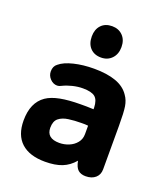

<svg xmlns="http://www.w3.org/2000/svg" viewBox="-115 -672 672 766"><g transform="rotate(20 221.0 -289.0)"><path d="M274 -252Q254 -253 244 -253Q234 -253 229.5 -253Q225 -253 220 -253Q169 -253 133 -246Q97 -239 75 -224Q27 -191 27 -115Q27 -53 62 -21Q97 11 163 11Q206 11 235 -0.5Q264 -12 286 -38Q291 -11 303 -0.5Q315 10 335 10Q361 10 376.5 -3.5Q392 -17 392 -40V-225Q392 -281 388 -306Q384 -331 371 -349Q352 -378 314.5 -391.5Q277 -405 221 -405Q175 -405 136 -395.5Q97 -386 77 -369Q62 -358 62 -336Q62 -318 75 -304.5Q88 -291 105 -291Q113 -291 122 -296Q140 -305 162.5 -310.5Q185 -316 206 -316Q243 -316 258 -303.5Q273 -291 274 -259ZM276 -183V-147Q276 -126 263.5 -110.5Q251 -95 231.5 -87Q212 -79 191 -79Q137 -79 137 -124Q137 -152 152.5 -164.5Q168 -177 193.5 -180.5Q219 -184 247 -184Q257 -184 262 -184Q267 -184 276 -183ZM231 -589Q202 -589 185 -571Q168 -553 168 -523Q168 -492 185 -474Q202 -456 231 -456Q259 -456 276.5 -474.5Q294 -493 294 -523Q294 -553 276.5 -571Q259 -589 231 -589Z"/></g></svg>

Font: Beiruti
Style: Bold
Weight: 700
Designer: Arlette Boutros
Foundry: Boutros
Version: Version 1.41